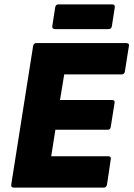

<svg xmlns="http://www.w3.org/2000/svg" viewBox="-20 -850 605 870"><path d="M42 0Q29 0 31 -14L130 -641Q132 -655 146 -655H551Q558 -655 562 -651.5Q566 -648 564 -641L546 -527Q544 -513 532 -513H271L252 -397H487Q502 -397 499 -383L482 -276Q480 -262 468 -262H231L212 -142H470Q484 -142 482 -129L465 -14Q462 0 451 0ZM230 -718Q215 -718 217 -732L230 -816Q232 -830 244 -830H489Q502 -830 500 -816L487 -732Q485 -718 471 -718Z"/></svg>

Font: Sofia Sans Black
Style: Italic
Weight: 900
Italic angle: -9°
Version: Version 4.100-B